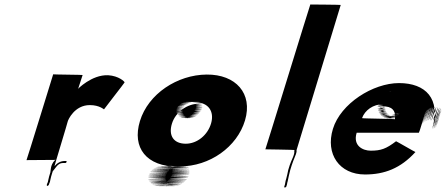

<svg xmlns="http://www.w3.org/2000/svg" viewBox="-20 -834 1986 855"><path d="M259 -108H264H270H271C277.3 -109 279.1 -118 272.8 -117H271.8H267.8C248.8 -117 233.7 -107 222.7 -94C221.1 -92 282.6 -293 281.3 -292C282.7 -300 311.9 -366 379.9 -366C423.9 -366 442.8 -346 443.1 -347C443.7 -349 533.9 -464 534.8 -467C535.7 -470 509.6 -496 461.6 -499C387.5 -502 325.3 -436 326.9 -438C328.5 -440 327.8 -441 329.1 -442L347.9 -500C349.2 -501 216.5 -502 216.8 -503C216.8 -503 98.7 -120 98 -121L228.3 -122C221 -121 211.8 -104 209 -95C205.7 -84 205.9 -75 204.2 -66L202.3 -60L198.7 -48C197.1 -43 196.9 -39 195.4 -34C194.2 -30 193.9 -26 193 -23C192.4 -21 190.5 -18 189.9 -16L188.4 -11C187.8 -9 188.8 -6 190.8 -6C192.8 -6 196.8 -9 197.4 -11L198.6 -15C199.5 -18 201.4 -21 202.3 -24C203.3 -27 203.5 -31 204.4 -34C205.9 -39 206.1 -43 207.7 -48L211.3 -60L213.5 -67L214.7 -71C226.7 -84 237 -108 259 -108Z M603.2 -295C566.8 -176 632.1 -92 771.1 -92C902.1 -92 628.7 -94 765.7 -94C896.7 -94 623 -95 760 -95C891 -95 617 -95 754 -95H743C874 -95 601 -95 738 -95C869 -95 596 -95 731.7 -94C861.7 -94 587.1 -92 724.1 -92C854.8 -91 581.8 -91 718.5 -90C849.2 -89 575.9 -88 711.3 -86C840.7 -84 566.1 -82 703.8 -81C835.5 -80 561.2 -79 697.5 -77C829.2 -76 555.9 -75 693.3 -73C824.7 -71 551.4 -70 688.8 -68C820.2 -66 547.6 -64 686 -62C818.3 -60 545 -59 683.4 -57C815.8 -55 543.5 -54 681.9 -52C814.3 -50 543 -49 681.4 -47C813.8 -45 542.1 -43 680.5 -41C812.9 -39 541.3 -37 680.7 -35C814.1 -33 543.2 -30 683.2 -30C816.2 -30 546.6 -25 685.6 -25C819.6 -25 549 -23 688.7 -22C822.4 -21 551.1 -20 690.8 -19C824.5 -18 553.2 -17 693.6 -15C828 -13 558.7 -12 698.4 -11C832.1 -10 562.1 -10 701.8 -9C836.4 -8 566.1 -7 706.1 -7C840.1 -7 570.1 -7 710.1 -7C844.1 -7 573.8 -6 713.8 -6C847.8 -6 577.5 -5 717.5 -5C851.5 -5 580.5 -5 720.5 -5H725.5C859.5 -5 589.5 -5 729.5 -5C864.5 -5 594.8 -6 734.8 -6C868.8 -6 599.1 -7 739.4 -8C873.8 -9 603.8 -9 744.1 -10C878.4 -11 609.7 -12 750 -13C884.3 -14 614.6 -15 754.9 -16C889.2 -17 619.5 -18 760.1 -20C894.7 -22 624 -23 764.6 -25C899.3 -27 628.6 -28 769.2 -30C903.8 -32 633.1 -33 773.7 -35C908.3 -37 638.2 -40 778.8 -42C913.5 -44 642.1 -46 781.7 -48C915.3 -50 644.9 -52 784.5 -54C918.1 -56 646.4 -57 786 -59C919.6 -61 647.3 -63 786.9 -65C920.5 -67 648.8 -68 787.4 -70C920 -72 648.3 -73 786.9 -75C919.2 -76 646.8 -78 785.2 -79C917.5 -80 645.8 -81 784.4 -83C916.7 -84 644 -85 783.3 -86C915.9 -88 644.8 -91 782.8 -91C915.8 -91 642.4 -93 781.4 -93C913.4 -93 1035.7 -179 1071.1 -298C1106.8 -418 1029.8 -503 900.5 -502C769.2 -501 640.2 -416 603.2 -295ZM745.5 -283C761.7 -336 814.7 -372 864.7 -372C915.7 -372 814.8 -369 865.5 -368C915.2 -367 815.9 -366 866.6 -365C916.3 -364 816.7 -362 867.4 -361C917.1 -360 818.1 -360 867.5 -358C916.8 -356 816.2 -354 865.9 -353C915.6 -352 815.3 -351 864.7 -349C913.1 -347 813.5 -345 862.9 -343C911.6 -342 810.3 -341 859.6 -339C908 -337 806.4 -335 855.8 -333C904.2 -331 803.9 -330 852.6 -329C901 -327 799.7 -326 848.1 -324C896.8 -323 795.1 -321 843.8 -320C892.5 -319 791.2 -318 839.9 -317C887.6 -316 787.3 -315 836 -314C883.7 -313 782.7 -313 831.4 -312C880.4 -312 778.8 -310 827.8 -310C875.5 -309 774.5 -309 823.5 -309C872.5 -309 771.5 -309 820.5 -309C869.5 -309 768.2 -308 817.2 -308H813.2C861.2 -308 761.5 -309 810.5 -309C858.5 -309 757.5 -309 806.5 -309C855.5 -309 754.8 -310 803.8 -310C851.8 -310 750.8 -310 799.8 -310C847.8 -310 747.4 -312 796.4 -312C844.7 -313 744.4 -312 793.7 -313C842.7 -313 742.3 -315 791.6 -316C840.2 -318 738.5 -319 787.8 -320C836.1 -321 736.4 -322 785.8 -323C835.1 -324 733.7 -326 782.7 -326C832.7 -326 730.9 -330 780.9 -330C829.9 -330 728.8 -333 779.1 -334C828.4 -335 729.3 -338 779.3 -338C829.3 -338 729.9 -343 779.9 -343C828.9 -343 729.8 -346 780.1 -347C829.4 -348 731 -350 781.3 -351C831.6 -352 732.9 -353 783.5 -355C833.8 -356 734.5 -358 785.8 -359C836.1 -360 736.4 -361 787.7 -362C838 -363 740.6 -365 791.9 -366C843.2 -367 744.5 -368 796.8 -369C848.1 -370 749.4 -371 803 -373C855.6 -375 758 -376 809 -376C860.3 -377 761.6 -378 813.6 -378C864.6 -378 767.9 -379 819.9 -379C871.9 -379 773.2 -380 825.2 -380C876.2 -380 778.2 -380 830.2 -380H840.2C892.2 -380 794.2 -380 846.2 -380C897.2 -380 798.2 -380 850.2 -380C901.2 -380 802.9 -379 854.6 -378C906.3 -377 935.6 -339 920.1 -285C904.9 -232 857.3 -194 807.3 -194C753.3 -194 729.3 -230 745.5 -283Z M1254.6 -38C1252.8 -32 1250.9 -26 1250.4 -21C1249.5 -18 1249.9 -16 1249 -13L1247.8 -9L1246.8 -6L1245.9 -3C1244.1 3 1253.4 2 1255.2 -4L1255.8 -6L1257.1 -10L1258 -13C1258.9 -16 1258.5 -18 1259.4 -21L1260.9 -26C1264.1 -43 1268 -59 1272.5 -77L1279 -98C1281.4 -106 1283.9 -111 1286.1 -118L1290.1 -128C1295.1 -141 1302.4 -155 1300.4 -165L1497.3 -812C1496.6 -813 1362.9 -814 1361.9 -814C1360.9 -814 1163 -170 1161.7 -169C1161.7 -169 1292.1 -167 1291.8 -166C1291.4 -165 1289.8 -163 1290.5 -162C1293.3 -145 1276.7 -120 1270 -98L1263.5 -77C1260.3 -63 1258.6 -51 1254.6 -38Z M1854.5 -270C1896.1 -406 1853.9 -268 1855.8 -274C1897.3 -410 1854.9 -271 1856.7 -277C1898 -412 1857.1 -275 1858.6 -280C1900.2 -416 1857.4 -276 1860.2 -282C1901.8 -418 1860.3 -279 1863.4 -286C1906 -422 1864.8 -284 1867.7 -290C1911.2 -426 1869.7 -287 1872.6 -293C1916.2 -429 1875.4 -289 1878.2 -295C1920.8 -431 1877.7 -290 1880.5 -296C1922.8 -431 1882 -291 1884.8 -297C1927.1 -432 1885.6 -293 1889.1 -298C1932.4 -433 1891.6 -293 1895.1 -298C1938.4 -433 1897.6 -293 1902.1 -298C1945.4 -433 1905.3 -292 1909.8 -297C1953.1 -432 1912 -291 1916.5 -296C1959.8 -431 1918.7 -290 1921.9 -294C1964.9 -428 1923.4 -286 1925.7 -290C1967.6 -424 1925.5 -283 1927.7 -287C1969.7 -421 1926 -278 1927.2 -282C1968.2 -416 1925.7 -277 1925.7 -277C1966.3 -410 1921.9 -268 1923.2 -272C1962.8 -405 1920.4 -263 1920.6 -267C1961.6 -401 1916.8 -261 1917 -265C1957 -399 1912.6 -257 1912.1 -262C1951.1 -396 1907.3 -256 1907.8 -261C1948.1 -396 1904 -255 1904.5 -260C1944.8 -395 1874.9 -464 1756.9 -464C1640.9 -464 1497 -373 1462.5 -260C1428.2 -148 1491.4 -57 1605.4 -57C1691.4 -57 1763.7 -84 1830 -157C1828 -157 1745.7 -205 1743.7 -205C1699.3 -171 1675.8 -163 1630.8 -163C1596.8 -163 1550.3 -184 1568.3 -243H1845.3C1848.1 -249 1850.9 -258 1852.7 -264ZM1592.2 -308C1604.9 -343 1641.1 -370 1687.1 -370C1729.1 -370 1646.8 -369 1693.8 -369C1734.8 -369 1650.8 -369 1698.8 -369H1704.8C1745.8 -369 1663.8 -369 1711.8 -369H1730.8C1771.8 -369 1688.8 -369 1735.8 -369C1776.8 -369 1694.1 -370 1741.1 -370C1781.1 -370 1698.4 -371 1746.7 -372C1788 -373 1705 -373 1753.6 -375C1795.3 -377 1712.9 -379 1760.5 -381C1801.1 -383 1718.7 -385 1765.3 -387C1805.9 -389 1721.5 -391 1768.5 -394C1808.4 -397 1724.3 -400 1769.9 -402C1809.5 -404 1724.1 -406 1769.7 -408C1808.3 -410 1723.3 -413 1767.9 -415C1805.5 -417 1718.5 -417 1762.1 -419C1798.7 -421 1712 -422 1754.3 -423C1790.6 -424 1703.6 -424 1746.6 -424C1782.6 -424 1695.6 -424 1738.6 -424C1738.6 -424 1688.9 -425 1731.9 -425C1731.9 -425 1680.6 -424 1724.6 -424C1761.6 -424 1675.6 -424 1719.6 -424C1756.6 -424 1670.3 -423 1714.3 -423C1752 -422 1666 -422 1709.7 -421C1747.4 -420 1660.1 -419 1703.8 -418C1740.5 -417 1654.2 -416 1697.6 -414C1734 -412 1647.7 -411 1691 -409C1728.4 -407 1642.1 -406 1686.5 -404C1723.9 -402 1638.6 -401 1683.3 -400C1722 -399 1635.4 -397 1681.1 -396C1719.8 -395 1633.8 -392 1679.8 -392C1718.8 -392 1632.9 -389 1678.9 -389C1717.9 -389 1631.7 -385 1677.7 -385C1716.7 -385 1630.8 -382 1676.8 -382C1715.8 -382 1629.9 -379 1675.3 -377C1713.6 -375 1629.3 -374 1674.7 -372C1714.1 -370 1629.8 -369 1675.2 -367C1713.9 -366 1629.6 -365 1675 -363C1713.4 -361 1628.8 -359 1675.1 -357C1714.5 -355 1628.3 -351 1675.3 -351C1714.3 -351 1631.1 -347 1677.1 -347C1717.1 -347 1631.2 -344 1677.6 -342C1716.9 -340 1633.6 -339 1679.3 -338C1719 -337 1634.4 -335 1680.8 -333C1720.2 -331 1636.6 -329 1683.6 -329C1722.6 -329 1638.7 -326 1684.7 -326C1724.7 -326 1640.8 -323 1687.4 -322C1727.1 -321 1642.5 -319 1690.2 -318C1730.9 -317 1647.3 -315 1695.3 -315C1734.3 -315 1653.7 -313 1699.7 -313C1740.7 -313 1656.1 -311 1702.8 -310C1743.5 -309 1661.2 -308 1709.2 -308C1750.2 -308 1668.2 -308 1715.2 -308C1755.2 -308 1671.9 -307 1718.9 -307H1722.9C1763.9 -307 1681.2 -308 1728.2 -308C1769.2 -308 1686.5 -309 1736.1 -311C1778.7 -313 1697 -314 1744.3 -315C1784.6 -316 1702.2 -318 1749.2 -318C1788.2 -318 1704.8 -320 1750.8 -320C1790.8 -320 1707.4 -322 1753.8 -323C1793.1 -324 1707.4 -325 1752.7 -326C1791 -327 1705.3 -328 1750.3 -328C1788.3 -328 1701.7 -326 1746.7 -326C1785.7 -326 1698.4 -325 1744.4 -325C1782.4 -325 1695.8 -323 1740.4 -322C1778.1 -321 1691.8 -320 1734.5 -319C1770.9 -317 1683.6 -316 1728.6 -316C1766.6 -316 1680.6 -316 1725.6 -316H1722.6C1761.6 -316 1672.9 -317 1718.9 -317C1756.9 -317 1669.9 -317 1712.9 -317C1749.9 -317 1663.9 -317 1709.2 -318C1747.5 -319 1661.5 -319 1705.8 -320C1744.1 -321 1657.4 -322 1701.8 -323C1740.1 -324 1653.4 -325 1697.7 -326C1736 -327 1650 -327 1695.3 -328C1733.6 -329 1648.5 -332 1693.5 -332C1732.5 -332 1645.4 -335 1691.4 -335C1729.4 -335 1644 -337 1689.3 -338C1727.9 -340 1643.3 -341 1688.6 -342C1727.9 -343 1641.2 -344 1686.8 -346C1725.4 -348 1641 -350 1686.3 -351C1724.9 -353 1638.9 -353 1684.5 -355C1723.1 -357 1638.5 -358 1684.1 -360C1723.7 -362 1744.6 -342 1738.6 -303C1738.2 -305 1592.6 -306 1592.2 -308Z"/></svg>

Font: Hussar Wojna
Style: 3Obl
Weight: 400
Designer: Robert Jablonski
Foundry: Cannot Into Space Fonts
Version: Version 1.01